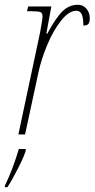

<svg xmlns="http://www.w3.org/2000/svg" viewBox="-56 -563 396 804"><path d="M112 -428Q122 -481 122 -495Q122 -508 114 -512Q106 -516 77 -516H57L62 -536H159L138 -422H142Q178 -489 206 -516Q234 -543 270 -543Q292 -543 306 -526.5Q320 -510 320 -486Q320 -471 314.5 -463.5Q309 -456 293 -456Q293 -491 285.5 -504.5Q278 -518 264 -518Q233 -518 200.5 -477.5Q168 -437 142.5 -376.5Q117 -316 105 -260L49 0H21ZM-35 213Q-5 153 23 61H52V66Q47 88 20.5 140Q-6 192 -25 221H-36Z"/></svg>

Font: Noto Serif CondThin
Style: Italic
Weight: 250
Width: 3
Italic angle: -12°
Designer: Monotype Design Team
Foundry: Monotype Imaging Inc.
Version: Version 1.001